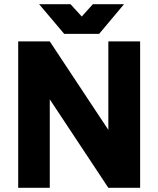

<svg xmlns="http://www.w3.org/2000/svg" viewBox="-20 -898 756 918"><path d="M167 -878 287 -736H454L573 -878H424L371 -819L317 -878ZM67 -700V0H218V-423L498 0H650V-700H498V-277L218 -700Z"/></svg>

Font: Unageo
Style: ExtraBold
Weight: 800
Designer: Richard Sepsi
Foundry: Richard Sepsi
Version: Version 2.000